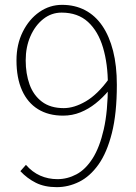

<svg xmlns="http://www.w3.org/2000/svg" viewBox="-20 -759 561 792"><path d="M214 13Q164 13 128 -5Q92 -23 64 -53L87 -79Q113 -49 146 -34.5Q179 -20 217 -20Q258 -20 295.5 -40Q333 -60 362 -105.5Q391 -151 408 -225.5Q425 -300 425 -409Q425 -495 405 -562.5Q385 -630 343 -668.5Q301 -707 234 -707Q192 -707 158.5 -680.5Q125 -654 105.5 -609.5Q86 -565 86 -510Q86 -455 102 -410.5Q118 -366 153 -339.5Q188 -313 243 -313Q286 -313 334 -341Q382 -369 428 -432L429 -386Q404 -356 374.5 -332.5Q345 -309 311.5 -295.5Q278 -282 240 -282Q180 -282 137 -308.5Q94 -335 71 -386Q48 -437 48 -510Q48 -576 74 -628Q100 -680 142.5 -709.5Q185 -739 236 -739Q289 -739 331 -717Q373 -695 402 -652.5Q431 -610 446.5 -549Q462 -488 462 -409Q462 -291 441.5 -210Q421 -129 386 -80Q351 -31 306.5 -9Q262 13 214 13Z"/></svg>

Font: Noto Sans TC Thin Thin
Style: Regular
Weight: 250
Version: Version 2.004-H2;hotconv 1.0.118;makeotfexe 2.5.65603